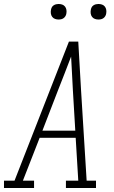

<svg xmlns="http://www.w3.org/2000/svg" viewBox="-54 -944 574 964"><path d="M-34 0V-37H19L292 -735H339L353 -490L381 -37H428V0H277V-37H339L326 -252H145L61 -37H117V0ZM159 -288H324L312 -490Q310 -533 307.5 -575.5Q305 -618 303 -660Q287 -618 270.5 -575.5Q254 -533 237 -490ZM440 -846Q431 -846 422.5 -849Q414 -852 408.5 -859Q403 -866 401.5 -875.5Q400 -885 402 -895Q403 -901 406 -907Q409 -913 415 -917Q421 -921 427.5 -922.5Q434 -924 440 -924Q450 -924 458.5 -921Q467 -918 472.5 -911Q478 -904 479.5 -894.5Q481 -885 479 -875Q478 -869 474.5 -863Q471 -857 465.5 -853Q460 -849 453.5 -847.5Q447 -846 440 -846ZM240 -846Q231 -846 222.5 -849Q214 -852 208.5 -859Q203 -866 201.5 -875.5Q200 -885 202 -895Q203 -901 206 -907Q209 -913 215 -917Q221 -921 227.5 -922.5Q234 -924 240 -924Q250 -924 258.5 -921Q267 -918 272.5 -911Q278 -904 279.5 -894.5Q281 -885 279 -875Q278 -869 274.5 -863Q271 -857 265.5 -853Q260 -849 253.5 -847.5Q247 -846 240 -846Z"/></svg>

Font: Iosevka Slab Extralight
Style: Italic
Weight: 200
Italic angle: -9°
Monospace: yes
Designer: Belleve Invis
Foundry: Belleve Invis
Version: Version 11.1.1; ttfautohint (v1.8.3)